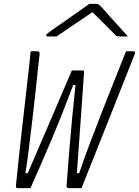

<svg xmlns="http://www.w3.org/2000/svg" viewBox="-20 -964 716 989"><path d="M138 -700H175Q185 -700 184 -684Q181 -664 176 -615.5Q171 -567 164 -500Q157 -433 148 -358Q139 -283 130 -209Q121 -135 111 -72H123Q185 -215 240.5 -345Q296 -475 350 -601H405Q414 -601 413 -591Q404 -460 394.5 -329Q385 -198 376 -72H388Q413 -147 446 -234Q479 -321 513 -407.5Q547 -494 577.5 -570Q608 -646 629 -700H666Q680 -700 674 -685Q606 -513 537.5 -340.5Q469 -168 400 5H334Q322 5 323 -9Q325 -35 329 -86.5Q333 -138 338.5 -208Q344 -278 352 -359.5Q360 -441 369 -526H357Q297 -366 243.5 -240Q190 -114 137 5H72Q61 5 62 -6Q64 -26 69 -75.5Q74 -125 81.5 -193Q89 -261 97.5 -336.5Q106 -412 114.5 -486.5Q123 -561 130 -622Q132 -642 134 -661.5Q136 -681 138 -700ZM440 -944H476Q484 -944 489 -940.5Q494 -937 507 -923Q517 -912 540 -886Q563 -860 590.5 -830Q618 -800 639 -776H599Q587 -776 582.5 -778Q578 -780 571 -787Q556 -802 528 -830.5Q500 -859 458 -900H454Q393 -859 349 -829Q305 -799 271 -776H228Q216 -776 218 -783Q219 -787 224.5 -791.5Q230 -796 249 -810Q265 -821 291 -839Q317 -857 346 -877.5Q375 -898 400.5 -916Q426 -934 440 -944Z"/></svg>

Font: Recursive Mn Lnr St Lt
Style: Italic
Weight: 300
Italic angle: -15°
Monospace: yes
Version: Version 1.079;hotconv 1.0.112;makeotfexe 2.5.65598; ttfautoh